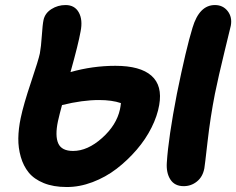

<svg xmlns="http://www.w3.org/2000/svg" viewBox="-20 -729 938 762"><path d="M244.1 13.2Q191.9 13.2 153.6 -2.4Q115.2 -18.1 94 -44.2Q72.8 -70.3 62.5 -106.2Q52.2 -142.1 52.7 -179.9Q53.2 -217.8 62 -259.8Q73.2 -314 103.3 -403.3Q133.3 -492.7 138.2 -517.1Q143.1 -543.5 146 -587.6Q148.9 -631.8 152.8 -649.9Q158.7 -676.8 184.1 -692.9Q209.5 -709 240.2 -709Q276.4 -709 292.7 -679.7Q309.1 -650.4 299.8 -604Q291 -554.2 259.8 -442.9Q347.2 -467.8 438 -467.8Q536.6 -467.8 581.1 -428.5Q625.5 -389.2 611.8 -312Q604.5 -269 581.5 -222.9Q558.6 -176.8 522.5 -134.8Q486.3 -92.8 442.9 -59.3Q399.4 -25.9 347.2 -6.1Q294.9 13.7 244.1 13.2ZM709 9.8Q673.3 9.8 656.2 -16.6Q639.2 -43 642.1 -84Q648.4 -183.1 682.1 -356.9Q718.8 -537.1 744.1 -619.1Q771 -709 833 -709Q864.7 -709 883.5 -685.1Q902.3 -661.1 896 -627Q894 -618.2 870.6 -522.2Q847.2 -426.3 833 -356.9Q814.9 -265.1 803.7 -166.5Q792.5 -67.9 791 -61Q784.7 -27.3 761.7 -8.8Q738.8 9.8 709 9.8ZM210 -248Q197.8 -189.9 211.2 -159.9Q224.6 -129.9 270 -129.9Q327.6 -129.9 385 -181.2Q442.4 -232.4 456.1 -294.9Q458 -303.2 460 -319.8Q424.3 -332 373 -332Q307.1 -332 226.1 -312Q216.3 -275.9 210 -248Z"/></svg>

Font: Shantell Sans Normal
Style: Bold Italic
Weight: 700
Italic angle: -11.31°
Designer: Stephen Nixon, Anya Danilova, Shantell Martin
Foundry: Arrow Type
Version: Version 1.006;[559af2be0]